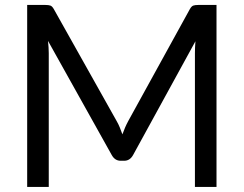

<svg xmlns="http://www.w3.org/2000/svg" viewBox="-20 -736 960 756"><path d="M439.5 -259Q446.5 -247 451.8 -233.8Q457 -220.5 462 -207Q467 -221 472.5 -233.8Q478 -246.5 485 -259.5L727.5 -700Q734 -711.5 741 -714Q748 -716.5 761 -716.5H832.5V0H747.5V-526.5Q747.5 -537 748 -549Q748.5 -561 749.5 -573.5L504 -125.5Q491.5 -103 469 -103H455Q432.5 -103 420 -125.5L169 -575Q170.5 -562 171.2 -549.5Q172 -537 172 -526.5V0H87V-716.5H158.5Q171.5 -716.5 178.5 -714Q185.5 -711.5 192 -700L439.5 -259Z"/></svg>

Font: LatoHex
Style: Regular
Weight: 400
Designer: Lukasz Dziedzic
Foundry: tyPoland Lukasz Dziedzic
Version: Version 1.104; Western+Polish opensource